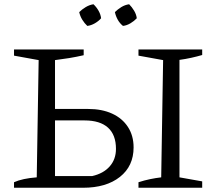

<svg xmlns="http://www.w3.org/2000/svg" viewBox="-20 -884 1013 904"><path d="M46 0V-26Q86 -44 153 -49L162 -601L46 -622V-651H374V-624Q339 -616 305.5 -610.5Q272 -605 239 -601V-55H414Q467 -67 496.5 -100.5Q526 -134 526 -183Q526 -249 488.5 -283Q451 -317 378 -317H201V-371H395Q460 -371 508 -349Q556 -327 582.5 -286Q609 -245 609 -190Q609 -102 544.5 -51Q480 0 371 0ZM632 0V-26Q660 -35 686.5 -40.5Q713 -46 739 -49L748 -601L632 -622V-651H932V-625Q908 -618 881 -612Q854 -606 825 -602V-49L932 -30V0ZM420 -864Q434 -851 444 -833.5Q454 -816 456 -798Q445 -785 427 -774.5Q409 -764 391 -762Q378 -774 367.5 -791Q357 -808 353 -827Q366 -840 383.5 -850.5Q401 -861 420 -864ZM588 -864Q601 -851 611.5 -833.5Q622 -816 624 -798Q612 -785 594.5 -774.5Q577 -764 559 -762Q544 -774 534.5 -791Q525 -808 521 -827Q534 -840 551 -850.5Q568 -861 588 -864Z"/></svg>

Font: Piazzolla 24pt
Style: Regular
Weight: 400
Designer: Juan Pablo del Peral
Foundry: Huerta Tipografica
Version: Version 2.005